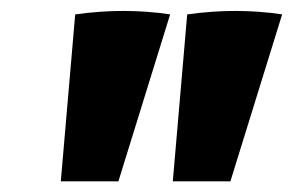

<svg xmlns="http://www.w3.org/2000/svg" viewBox="-20 -694 549 360"><path d="M94 -354 121 -667Q213 -680 299 -667L202 -354ZM304 -354 331 -667Q423 -680 509 -667L412 -354Z"/></svg>

Font: Piazzolla Black
Style: Italic
Weight: 900
Italic angle: -11.3°
Designer: Juan Pablo del Peral
Foundry: Huerta Tipografica
Version: Version 1.330